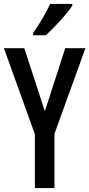

<svg xmlns="http://www.w3.org/2000/svg" viewBox="-20 -960 456 980"><path d="M349 -931V-940H236C215 -895 187 -845 149 -792V-780H214C256 -818 323 -890 349 -931ZM209 -392 104 -714H0L158 -275V0H258V-277L416 -714H313Z"/></svg>

Font: Noto Sans Arabic UI XCn Md
Style: Regular
Weight: 500
Width: 2
Designer: Monotype Design Team, Nadine Chahine and Nizar Qandah
Foundry: Monotype Imaging Inc.
Version: Version 2.010